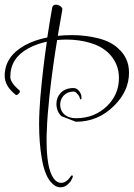

<svg xmlns="http://www.w3.org/2000/svg" viewBox="-29 -698 571 820"><path d="M230 102Q206 102 186 77Q161 46 149.5 -21Q138 -88 138 -168Q138 -196 139.5 -223.5Q141 -251 143 -279Q149 -348 156 -406.5Q163 -465 171 -520Q126 -510 93 -492Q15 -450 15 -370Q15 -345 54 -312Q56 -310 56 -308Q56 -303 51 -298Q45 -292 41 -292Q39 -292 37 -294Q-9 -331 -9 -374Q-9 -457 78 -505Q98 -516 122.5 -524.5Q147 -533 173 -538Q178 -570 183 -601.5Q188 -633 194 -666Q197 -678 210 -678Q220 -678 229.5 -671Q239 -664 237 -655L221 -564Q219 -554 218 -545Q248 -548 278 -548Q337 -548 390.5 -534.5Q444 -521 475 -492Q522 -451 522 -388Q522 -309 458 -246Q390 -178 295 -178L233 -202Q212 -223 212 -254Q212 -282 230 -301Q250 -322 285 -322Q299 -322 309 -309Q319 -296 319 -282Q319 -276 318 -275Q316 -273 315 -273Q314 -273 312 -278Q310 -289 301 -297Q294 -307 285 -307Q259 -307 242 -289Q228 -272 228 -251Q228 -227 244 -211Q264 -193 295 -193Q376 -193 430 -247Q479 -296 479 -365Q479 -427 435 -471Q404 -501 356 -515Q308 -529 255 -529Q235 -529 215 -527Q206 -473 197.5 -412Q189 -351 182 -286Q178 -247 175 -211Q172 -175 171 -140Q170 -128 170 -116.5Q170 -105 170 -94Q170 -41 177 0Q184 41 200 64Q214 83 232 83Q247 83 261 70Q267 64 273 55Q276 51 278 51Q282 51 282 56Q282 59 279 64Q275 75 268 82Q251 102 230 102Z"/></svg>

Font: Puppies Play
Style: Regular
Weight: 400
Designer: Robert E. Leuschke
Foundry: Robert E. Leuschke
Version: Version 1.010; ttfautohint (v1.8.3)